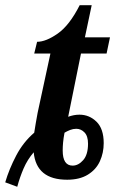

<svg xmlns="http://www.w3.org/2000/svg" viewBox="-28 -679 441 735"><path d="M-8 19Q7 -32 34 -83.5Q61 -135 103 -171Q106 -189 109 -208Q112 -227 116 -247L165 -474H103L114 -519Q148 -519 193 -550.5Q238 -582 277 -659H323L297 -536H393L380 -474H282L233 -232Q255 -240 276 -240Q314 -240 341.5 -213Q369 -186 369 -131Q369 -94 354.5 -62Q340 -30 308.5 -10.5Q277 9 229 9Q111 9 101 -96Q77 -68 62.5 -34.5Q48 -1 38 36ZM250 -45Q272 -45 290.5 -66Q309 -87 309 -129Q309 -158 295.5 -172Q282 -186 264 -186Q252 -186 240.5 -181.5Q229 -177 219 -171Q215 -150 213.5 -133.5Q212 -117 212 -103Q212 -45 250 -45Z"/></svg>

Font: Noto Serif ExtraCondensed SemiBold
Style: Italic
Weight: 600
Width: 2
Italic angle: -12°
Designer: Monotype Design Team
Foundry: Monotype Imaging Inc.
Version: Version 2.013